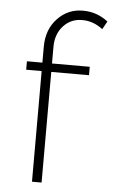

<svg xmlns="http://www.w3.org/2000/svg" viewBox="-53 -780 482 816"><g transform="rotate(5 187.5 -371.5)"><path d="M270 -703Q221 -704 188.5 -669Q156 -634 156 -579V-508H317V-472H156V0H115V-472H49V-508H115V-576Q115 -650 160 -697Q205 -744 269 -743Q328 -743 375 -706L356 -672Q315 -703 270 -703Z"/></g></svg>

Font: Montserrat Ultra Light
Style: Regular
Weight: 200
Designer: Julieta Ulanovsky
Foundry: Julieta Ulanovsky
Version: Version 3.100;PS 003.100;hotconv 1.0.88;makeotf.lib2.5.64775